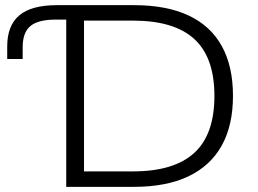

<svg xmlns="http://www.w3.org/2000/svg" viewBox="-20 -725 1002 745"><path d="M237 0V-649H197Q128 -649 98 -624Q68 -599 68 -542V-496H8V-545Q8 -626 55 -665.5Q102 -705 201 -705H500Q626 -705 711.5 -665Q797 -625 840.5 -546.5Q884 -468 884 -353Q884 -238 840 -159.5Q796 -81 710.5 -40.5Q625 0 500 0ZM306 -60H496Q655 -60 733.5 -131.5Q812 -203 812 -353Q812 -502 734 -573.5Q656 -645 496 -645H306Z"/></svg>

Font: Nunito Sans 10pt SemiExpanded Light
Style: Regular
Weight: 300
Width: 6
Designer: Vernon Adams
Foundry: Vernon Adams
Version: Version 3.101;gftools[0.9.27]